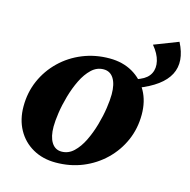

<svg xmlns="http://www.w3.org/2000/svg" viewBox="-101 -768 874 882"><g transform="rotate(15 335.5 -326.5)"><path d="M238.8 15.2Q177.6 15.2 130.3 -11.6Q83 -38.4 56.7 -86.2Q30.4 -134 30.4 -196.4Q30.4 -262.8 55.3 -319.6Q80.2 -376.4 124.9 -419.7Q169.6 -463 228.9 -487.1Q288.2 -511.2 356.4 -511.2Q418.4 -511.2 465.3 -484.4Q512.2 -457.6 538.5 -410.2Q564.8 -362.8 564.8 -299.6Q564.8 -233.4 539.9 -176.5Q515 -119.6 470.3 -76.3Q425.6 -33 366.7 -8.9Q307.8 15.2 238.8 15.2ZM252.4 -40.4Q284.8 -40.4 309.8 -64.1Q334.8 -87.8 353.1 -125.3Q371.4 -162.8 383.7 -205.9Q396 -249 401.7 -288.2Q407.4 -327.4 407.4 -353.8Q407.4 -402.6 390.5 -429.1Q373.6 -455.6 342.8 -455.6Q310.4 -455.6 285.4 -431.9Q260.4 -408.2 242.1 -370.7Q223.8 -333.2 211.5 -290.1Q199.2 -247 193.5 -207.9Q187.8 -168.8 187.8 -142.2Q187.8 -94.4 204.7 -67.4Q221.6 -40.4 252.4 -40.4ZM531.4 -623.6 645.8 -668Q733.8 -497.8 514.4 -413.8L462.4 -393.8V-435L516 -457.4Q550 -471.6 562.9 -497.2Q575.8 -522.8 568.1 -555.9Q560.4 -589 531.4 -623.6Z"/></g></svg>

Font: Platypi Light
Style: Italic
Weight: 300
Italic angle: -13°
Designer: David Sargent
Foundry: Bolt Cutter Type
Version: Version 1.200